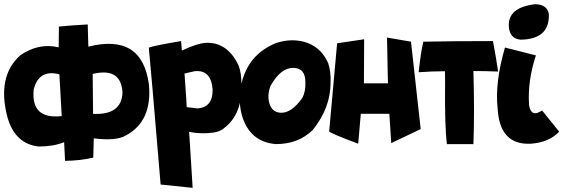

<svg xmlns="http://www.w3.org/2000/svg" viewBox="-26 -699 2729 930"><path d="M695.3 -289.6Q711.9 -111.8 584.5 -43.5Q539.1 -15.1 428.2 -28.8L425.8 64.5Q363.3 79.1 289.1 80.1L284.7 -10.3Q231.9 10.7 162.6 10.7Q46.9 -1 9.8 -131.8Q-41.5 -329.1 71.8 -430.7Q160.2 -492.7 258.3 -469.7L259.3 -570.3Q316.9 -576.2 398.9 -580.6L401.9 -473.1Q662.6 -538.6 695.3 -289.6ZM272.9 -136.7 261.7 -338.9Q162.1 -365.2 137.2 -265.1Q123 -119.6 272.9 -136.7ZM424.8 -147.5Q563 -140.6 567.4 -251Q560.5 -374 422.9 -340.8Z M851.1 -500 855 -454.1Q929.2 -489.3 973.6 -491.7Q1077.1 -494.1 1129.9 -381.3Q1144 -343.3 1143.6 -288.6Q1147.9 -145.5 1060.1 -79.1Q1037.1 -57.1 981.9 -54.2Q931.6 -51.3 890.1 -60.5L907.2 210.9L752 194.8L712.9 -266.6L694.8 -467.8Q715.3 -477.5 851.1 -500ZM867.7 -342.8 876.5 -215.8 878.4 -180.2 930.7 -173.8Q1005.4 -179.2 1003.9 -265.6Q996.6 -362.8 916 -354Z M1390.6 -503.9Q1514.2 -501.5 1563.5 -393.6Q1577.6 -350.6 1575.2 -298.3Q1575.2 -176.8 1488.8 -69.3Q1418.9 -1 1310.5 -1Q1184.1 -11.2 1146 -139.2Q1134.3 -180.7 1134.8 -233.4Q1148.9 -423.8 1310.1 -490.2Q1352.5 -503.9 1390.6 -503.9ZM1274.4 -221.2Q1282.2 -152.8 1336.9 -152.8Q1387.2 -152.8 1438.5 -224.6Q1455.1 -255.9 1453.1 -301.8Q1453.1 -370.1 1393.6 -370.1Q1332 -370.1 1283.2 -280.8Q1272.5 -250.5 1274.4 -221.2Z M1848.6 -517.1 1964.8 -497.1 2011.7 -73.7 1869.1 -5.9 1859.9 -147.9H1721.7L1709 -2.9Q1577.1 -52.2 1568.4 -62.5L1606.9 -489.3L1737.8 -508.8L1736.8 -295.4H1853Z M2361.8 -500Q2377.4 -417.5 2386.7 -352.5Q2321.3 -355 2267.1 -355Q2272.9 -150.4 2267.1 -1H2138.7Q2127.4 -90.3 2129.9 -302.2L2129.4 -354Q2068.4 -354 2002 -349.1Q2011.2 -440.4 2024.4 -497.1Q2166 -500 2361.8 -500Z M2566.9 -678.7Q2624 -677.2 2632.3 -631.8Q2637.7 -509.3 2496.6 -506.8Q2444.8 -510.3 2439 -566.9Q2430.2 -663.1 2566.9 -678.7ZM2569.8 -430.7Q2528.8 -306.6 2536.6 -189.5Q2546.9 -127.4 2599.6 -164.1L2682.6 -61Q2632.8 -9.3 2545.4 -2.9Q2393.6 4.9 2384.3 -174.8Q2370.6 -298.8 2419.9 -468.8Z"/></svg>

Font: Lapsus Pro (theguybrush.com)
Style: Bold
Weight: 700
Designer: Jose Roses
Version: Version 1.00 February 9, 2018, initial release